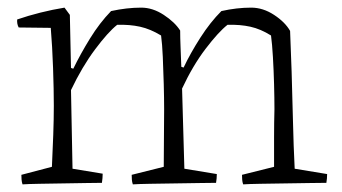

<svg xmlns="http://www.w3.org/2000/svg" viewBox="-20 -479 895 503"><path d="M39 4Q37 -2 36.5 -8.5Q36 -15 36 -21L116 -42Q118 -84 119.5 -125.5Q121 -167 121 -202Q121 -244 119 -301Q117 -358 113 -406L29 -407Q24 -416 25 -428Q54 -438 86 -446Q118 -454 149 -459L163 -440L166 -301L172 -299Q191 -338 216 -378.5Q241 -419 271 -450Q312 -459 350 -459Q380 -459 409 -440Q438 -421 452 -399Q452 -380 453 -356Q454 -332 455 -304L461 -302Q479 -340 505 -380.5Q531 -421 560 -450Q600 -459 638 -459Q669 -459 698 -440Q727 -421 740 -398Q742 -353 744 -291Q746 -229 747.5 -162.5Q749 -96 752 -37L837 -23Q837 -18 836.5 -11.5Q836 -5 835 0Q821 0 791.5 0.5Q762 1 727 1.5Q692 2 662 2.5Q632 3 617 4Q615 -2 614.5 -8Q614 -14 614 -21L698 -42Q698 -82 698 -119.5Q698 -157 699 -193Q699 -222 698 -258.5Q697 -295 695 -329.5Q693 -364 690 -386Q663 -403 636 -409Q609 -415 576 -414Q552 -395 518.5 -351Q485 -307 457 -247L463 -37L548 -23Q548 -18 547.5 -11.5Q547 -5 546 0Q533 0 503.5 0.5Q474 1 439 1.5Q404 2 373.5 2.5Q343 3 328 4Q326 -2 325.5 -8Q325 -14 325 -21L409 -42Q409 -82 409.5 -119.5Q410 -157 410 -193Q410 -222 409 -258.5Q408 -295 406.5 -329.5Q405 -364 402 -386Q374 -403 347 -409Q320 -415 287 -414Q263 -395 229 -349.5Q195 -304 166 -243L170 -37L249 -24Q249 -19 248.5 -12.5Q248 -6 247 0Q234 0 206 0.5Q178 1 145 1.5Q112 2 83 2.5Q54 3 39 4Z"/></svg>

Font: Labrada Light
Style: Regular
Weight: 300
Designer: Mercedes Jáuregui
Foundry: Omnibus-Type Team
Version: Version 1.000; ttfautohint (v1.8.4.7-5d5b)